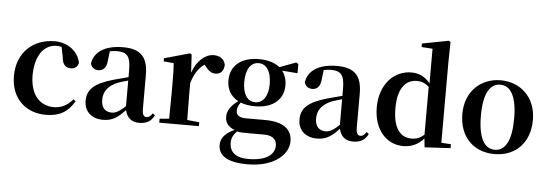

<svg xmlns="http://www.w3.org/2000/svg" viewBox="-61 -1016 4195 1472"><g transform="rotate(5 2036.5 -280.0)"><path d="M308 16C415 16 480 -24 528 -108L510 -121C472 -74 424 -48 365 -48C254 -48 182 -132 182 -278C182 -429 251 -518 345 -518C359 -518 372 -517 385 -513L400 -437C404 -376 432 -356 469 -356C499 -356 519 -370 528 -402C512 -488 432 -552 329 -552C173 -552 40 -450 40 -260C40 -83 158 16 308 16Z M1027 15C1083 15 1119 -5 1143 -53L1126 -67C1108 -41 1096 -34 1081 -34C1059 -34 1047 -48 1047 -95V-356C1047 -494 989 -552 856 -552C715 -552 633 -496 620 -406C628 -376 650 -360 681 -360C715 -360 743 -382 747 -439L756 -512C776 -516 793 -518 811 -518C888 -518 916 -488 916 -381V-327L806 -298C654 -255 604 -204 604 -118C604 -34 664 16 748 16C824 16 865 -16 919 -74C932 -18 966 15 1027 15ZM916 -104C867 -57 838 -45 811 -45C762 -45 730 -75 730 -136C730 -203 767 -248 838 -277C858 -284 886 -293 916 -301Z M1252 0H1486V-30L1393 -39L1391 -235V-323C1414 -398 1444 -443 1488 -473L1496 -464C1521 -432 1543 -412 1576 -412C1621 -412 1641 -442 1643 -485C1633 -534 1596 -552 1552 -552C1490 -552 1423 -498 1391 -403L1383 -542L1370 -550L1174 -495V-471L1252 -464C1255 -415 1256 -377 1256 -310V-235C1256 -180 1255 -95 1254 -37L1181 -30V0Z M1900 -220C1837 -220 1803 -278 1803 -369C1803 -464 1840 -521 1901 -521C1961 -521 1999 -465 1999 -369C1999 -278 1962 -220 1900 -220ZM1900 -189C2045 -189 2120 -265 2120 -369C2120 -412 2107 -450 2085 -479L2204 -470V-540L2187 -551L2061 -504C2025 -534 1972 -552 1901 -552C1756 -552 1681 -476 1681 -369C1681 -303 1711 -248 1770 -217C1709 -173 1688 -132 1688 -89C1688 -44 1713 -12 1761 5C1691 36 1657 78 1657 128C1657 201 1710 259 1883 259C2083 259 2196 159 2196 55C2196 -31 2137 -91 1987 -91H1841C1787 -91 1765 -110 1765 -143C1765 -167 1773 -185 1790 -208C1820 -196 1857 -189 1900 -189ZM1781 15C1806 21 1830 21 1876 21H1991C2064 21 2087 59 2087 96C2087 170 2019 218 1883 218C1793 218 1740 180 1740 106C1740 68 1754 44 1781 15Z M2673 15C2729 15 2765 -5 2789 -53L2772 -67C2754 -41 2742 -34 2727 -34C2705 -34 2693 -48 2693 -95V-356C2693 -494 2635 -552 2502 -552C2361 -552 2279 -496 2266 -406C2274 -376 2296 -360 2327 -360C2361 -360 2389 -382 2393 -439L2402 -512C2422 -516 2439 -518 2457 -518C2534 -518 2562 -488 2562 -381V-327L2452 -298C2300 -255 2250 -204 2250 -118C2250 -34 2310 16 2394 16C2470 16 2511 -16 2565 -74C2578 -18 2612 15 2673 15ZM2562 -104C2513 -57 2484 -45 2457 -45C2408 -45 2376 -75 2376 -136C2376 -203 2413 -248 2484 -277C2504 -284 2532 -293 2562 -301Z M3224 11 3423 0V-30L3349 -35V-653L3352 -810L3338 -819L3134 -780V-753L3219 -747V-481C3178 -530 3132 -552 3074 -552C2942 -552 2832 -442 2832 -263C2832 -90 2931 16 3060 16C3122 16 3176 -9 3217 -56ZM3215 -86C3185 -58 3154 -47 3118 -47C3036 -47 2975 -108 2975 -268C2975 -434 3043 -491 3124 -491C3155 -491 3185 -480 3215 -454Z M3761 16C3919 16 4033 -90 4033 -270C4033 -449 3909 -552 3761 -552C3614 -552 3490 -448 3490 -270C3490 -92 3602 16 3761 16ZM3761 -17C3680 -17 3633 -100 3633 -268C3633 -437 3680 -518 3761 -518C3842 -518 3889 -437 3889 -268C3889 -100 3842 -17 3761 -17Z"/></g></svg>

Font: Source Han Serif CN
Style: Bold
Weight: 700
Designer: Ryoko NISHIZUKA 西塚涼子 (kana & ideographs); Frank Grießhammer (Latin, Greek & Cyrillic); Wenlong ZHANG 张文龙 (bopomofo); San
Foundry: Adobe
Version: Version 2.003;hotconv 1.1.1;makeotfexe 2.6.0